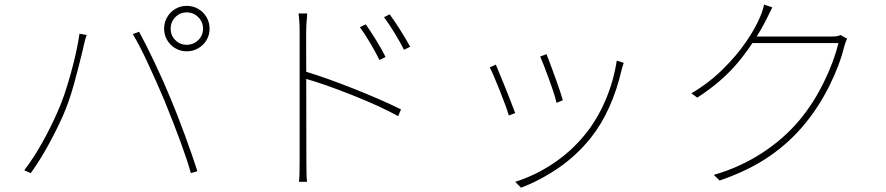

<svg xmlns="http://www.w3.org/2000/svg" viewBox="-20 -788 3976 862"><path d="M818.4 -586.9Q848.6 -586.9 870.1 -607.9Q891.6 -628.9 891.6 -659.2Q891.6 -689.5 870.1 -710.9Q848.6 -732.4 818.4 -732.4Q788.1 -732.4 767.1 -710.9Q746.1 -689.5 746.1 -659.2Q746.1 -628.9 767.1 -607.9Q788.1 -586.9 818.4 -586.9ZM818.4 -761.7Q846.7 -761.7 870.1 -748Q893.6 -734.4 907.2 -710.9Q920.9 -687.5 920.9 -659.2Q920.9 -630.9 907.2 -607.9Q893.6 -585 870.1 -571.3Q846.7 -557.6 818.4 -557.6Q790 -557.6 767.1 -571.3Q744.1 -585 730.5 -607.9Q716.8 -630.9 716.8 -659.2Q716.8 -687.5 730.5 -710.9Q744.1 -734.4 767.1 -748Q790 -761.7 818.4 -761.7ZM336.9 -636.7 369.1 -630.9Q365.2 -620.1 362.3 -609.4Q359.4 -598.6 356.4 -585.9L351.6 -563.5Q332 -482.4 311 -406.7Q290 -331.1 262.7 -268.6Q233.4 -203.1 197.3 -137.2Q161.1 -71.3 118.2 -10.7L88.9 -23.4Q132.8 -81.1 170.9 -149.9Q209 -218.8 237.3 -283.2Q268.6 -352.5 297.4 -456.5Q326.2 -560.5 336.9 -636.7ZM576.2 -634.8 604.5 -645.5Q634.8 -589.8 673.8 -507.8Q712.9 -425.8 745.1 -347.7Q776.4 -273.4 811 -178.7Q845.7 -84 866.2 -19.5L836.9 -10.7Q807.6 -117.2 717.8 -337.9Q682.6 -420.9 644.5 -502.9Q606.4 -585 576.2 -634.8Z M1710.9 -532.2 1683.6 -518.6Q1668 -550.8 1642.1 -594.7Q1616.2 -638.7 1595.7 -666L1622.1 -678.7Q1641.6 -651.4 1668.5 -607.9Q1695.3 -564.5 1710.9 -532.2ZM1821.3 -578.1 1793.9 -564.5Q1777.3 -597.7 1751 -640.6Q1724.6 -683.6 1704.1 -710.9L1729.5 -723.6Q1747.1 -700.2 1775.4 -655.8Q1803.7 -611.3 1821.3 -578.1ZM1325.2 -641.6Q1325.2 -694.3 1320.3 -727.5H1359.4Q1358.4 -723.6 1358.4 -712.9Q1354.5 -680.7 1354.5 -641.6L1355.5 -67.4Q1355.5 -41 1356 -14.6Q1356.4 11.7 1358.4 28.3H1322.3Q1324.2 11.7 1324.7 -14.6Q1325.2 -41 1325.2 -67.4ZM1780.3 -296.9 1767.6 -266.6Q1688.5 -310.5 1562 -360.8Q1435.5 -411.1 1348.6 -435.5V-467.8Q1445.3 -438.5 1568.4 -389.6Q1691.4 -340.8 1780.3 -296.9Z M2506.8 -337.9 2478.5 -326.2Q2472.7 -355.5 2445.8 -429.7Q2418.9 -503.9 2405.3 -534.2L2433.6 -544.9Q2450.2 -502.9 2475.1 -433.6Q2500 -364.3 2506.8 -337.9ZM2772.5 -481.4Q2728.5 -288.1 2629.9 -166Q2566.4 -87.9 2485.4 -32.7Q2404.3 22.5 2319.3 54.7L2293 28.3Q2382.8 0 2463.9 -54.2Q2544.9 -108.4 2604.5 -181.6Q2659.2 -248 2696.8 -334.5Q2734.4 -420.9 2749 -515.6L2780.3 -505.9Q2776.4 -494.1 2772.5 -481.4ZM2293 -280.3 2264.6 -269.5Q2253.9 -305.7 2222.2 -385.3Q2190.4 -464.8 2178.7 -485.4L2206.1 -498Q2223.6 -457 2249 -393.6Q2274.4 -330.1 2293 -280.3Z M3770.5 -580.1Q3750 -496.1 3703.6 -402.8Q3657.2 -309.6 3594.7 -233.4Q3527.3 -150.4 3434.6 -86.4Q3341.8 -22.5 3210.9 22.5L3184.6 -2.9Q3300.8 -36.1 3400.4 -100.6Q3500 -165 3571.3 -251Q3632.8 -325.2 3678.7 -418.9Q3724.6 -512.7 3744.1 -594.7H3349.6L3367.2 -624H3710.9Q3727.5 -624 3736.8 -625.5Q3746.1 -627 3753.9 -630.9L3783.2 -614.3Q3777.3 -603.5 3770.5 -580.1ZM3420.9 -701.2Q3373 -606.4 3299.8 -515.6Q3226.6 -424.8 3110.4 -349.6L3084 -369.1Q3161.1 -414.1 3224.6 -476.6Q3288.1 -539.1 3330.6 -601.6Q3373 -664.1 3393.6 -714.8Q3398.4 -725.6 3403.3 -740.7Q3408.2 -755.9 3410.2 -767.6L3447.3 -754.9Q3434.6 -728.5 3420.9 -701.2Z"/></svg>

Font: Min Sans VF VF
Style: Regular
Weight: 400
Designer: Jinseong-Kim, NotoSansCJK, Nunito
Foundry: Jinseong-Kim
Version: Version 1.420;Glyphs 3.1.2 (3151)